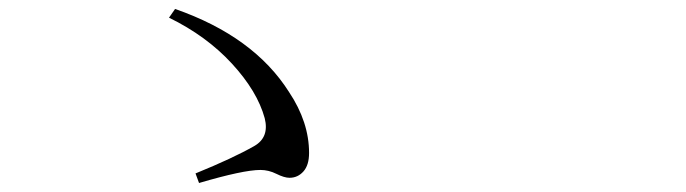

<svg xmlns="http://www.w3.org/2000/svg" viewBox="-20 -568 1540 431"><path d="M426.8 -157.2 418.9 -178.7Q502.9 -212.9 550.8 -240.2Q585 -259.8 574.2 -302.7Q557.6 -363.3 500.5 -425.3Q443.4 -487.3 359.4 -528.3L373 -547.9Q549.8 -486.3 628.9 -361.3Q673.8 -293.9 673.8 -224.6Q673.8 -197.3 661.1 -183.1Q648.4 -168.9 629.9 -168.9Q618.2 -168.9 600.6 -177.7Q583 -186.5 564.5 -186.5Q526.4 -186.5 426.8 -157.2Z"/></svg>

Font: Bpmf Zihi Serif Regular
Style: Regular
Weight: 400
Foundry: But Ko
Version: Version 1.320